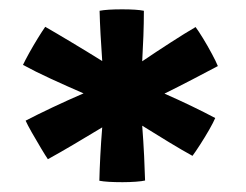

<svg xmlns="http://www.w3.org/2000/svg" viewBox="-20 -812 514 401"><path d="M80 -479.5Q75.5 -486 65.8 -502.2Q56 -518.5 46.5 -535.2Q37 -552 33.5 -560Q56.5 -572 89.2 -587.5Q122 -603 154.5 -617Q121 -631.5 86.8 -647.2Q52.5 -663 28 -676.5Q32.5 -686 41.2 -701.8Q50 -717.5 59.2 -732.5Q68.5 -747.5 74.5 -756Q95.5 -744 128.5 -724.2Q161.5 -704.5 193.5 -684.5Q191.5 -713 190 -740.2Q188.5 -767.5 188 -789.5Q203.5 -792.5 235 -792.5Q266 -792.5 280.5 -789.5Q280.5 -764 279.5 -737Q278.5 -710 277 -684Q306.5 -704 336.8 -723.5Q367 -743 388.5 -755.5Q394.5 -747.5 404 -732Q413.5 -716.5 422.2 -700.2Q431 -684 435 -674Q414 -663 384 -647.2Q354 -631.5 323.5 -616.5Q352 -604 380 -590.5Q408 -577 429.5 -565.5Q426 -557 417 -541.2Q408 -525.5 398 -510Q388 -494.5 382 -486.5Q361 -498 333 -515Q305 -532 277 -549.5Q279.5 -517.5 281 -486.2Q282.5 -455 283 -435Q277 -433.5 263.8 -432.5Q250.5 -431.5 236 -431.5Q203 -431.5 187.5 -434.5Q188 -457.5 189.5 -486.5Q191 -515.5 193.5 -546Q164.5 -528.5 135 -511Q105.5 -493.5 80 -479.5Z"/></svg>

Font: Grandstander Medium
Style: Regular
Weight: 500
Designer: Tyler Finck
Foundry: Etcetera Type Co
Version: Version 1.200; ttfautohint (v1.8.3)